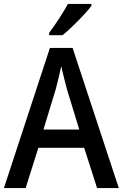

<svg xmlns="http://www.w3.org/2000/svg" viewBox="-20 -961 628 981"><path d="M447 -931V-941H327C303 -896 263 -836 231 -793V-781H299C345 -817 419 -893 447 -931ZM476 0H587L351 -716H235L0 0H111L176 -206H410ZM322 -505 385 -299H202L265 -506C273 -537 285 -584 293 -623C299 -593 315 -533 322 -505Z"/></svg>

Font: Noto Sans Thai Looped SemiCondensed Medium
Style: Regular
Weight: 500
Width: 4
Designer: Sasikarn Vongin, Ben Mitchell
Foundry: The Fontpad Ltd
Version: Version 1.001